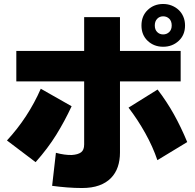

<svg xmlns="http://www.w3.org/2000/svg" viewBox="-20 -869 980 965"><path d="M800 -849Q823 -849 843 -841Q863 -833 878 -819Q893 -805 901.5 -785Q910 -765 910 -741Q910 -693 878 -663.5Q846 -634 800 -634Q754 -634 722.5 -663.5Q691 -693 691 -741Q691 -789 722.5 -819Q754 -849 800 -849ZM800 -696Q818 -696 830.5 -708Q843 -720 843 -741Q843 -763 830.5 -775Q818 -787 800 -787Q782 -787 770 -774.5Q758 -762 758 -741Q758 -720 770 -708Q782 -696 800 -696ZM583 -460V-102Q583 -63 572 -30.5Q561 2 537.5 26Q514 50 478 63Q442 76 392 76Q356 76 317.5 73Q279 70 242 65L261 -101Q305 -89 341 -90Q372 -92 387.5 -103.5Q403 -115 403 -143V-460H62V-613H403V-783H583V-613H888V-460ZM15 -163Q122 -279 185 -423L340 -335Q305 -260 263 -192Q221 -124 159 -54ZM771 -64Q748 -132 710 -200Q672 -268 626 -328L772 -419Q818 -359 854 -294.5Q890 -230 921 -155Z"/></svg>

Font: OA Gothic ExtraBold
Style: Regular
Weight: 800
Designer: Choi Chi-young, Lee Jaesang, Lee Juhyun, Han Dohee
Foundry: DDUNGSANG CORP.
Version: Version 1.000;Build 20210203